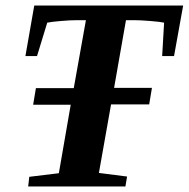

<svg xmlns="http://www.w3.org/2000/svg" viewBox="-20 -675 683 695"><path d="M82 0 86 -35 193 -48 236 -296H100L110 -356H247L291 -602H261Q234 -602 200 -599Q166 -596 151 -593L114 -472H72L104 -655H643L610 -472H567L574 -593Q561 -596 524 -599Q488 -602 465 -602H436L393 -357H530L520 -297H382L338 -49L440 -36L434 0Z"/></svg>

Font: Libra Serif Modern
Style: Bold Italic
Weight: 700
Italic angle: -12°
Designer: Stefan Peev, Context Ltd
Foundry: Stefan Peev, Context Ltd
Version: Version 1.000